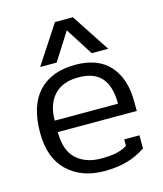

<svg xmlns="http://www.w3.org/2000/svg" viewBox="-109 -792 754 888"><g transform="rotate(-15 268.0 -347.5)"><path d="M238 -710H324L444 -527H365L281 -659L197 -527H118ZM39 -233Q39 -363 101 -429Q163 -495 277 -495Q386 -495 441.5 -432Q497 -369 497 -260V-215H119Q119 -126 164 -85.5Q209 -45 282 -45Q327 -45 355.5 -51.5Q384 -58 407 -72V-103H480V-40Q438 -12 391 1.5Q344 15 281 15Q173 15 106 -48.5Q39 -112 39 -233ZM422 -270Q422 -353 386.5 -394Q351 -435 276 -435Q199 -435 159 -391Q119 -347 119 -270Z"/></g></svg>

Font: Pridi Light
Style: Regular
Weight: 300
Version: Version 1.002